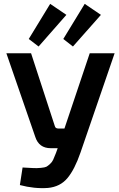

<svg xmlns="http://www.w3.org/2000/svg" viewBox="-20 -966 619 995"><path d="M324 -889 180 -725 129 -764 240 -946ZM358 -725 308 -764 419 -946 503 -889ZM445 -690H574L397 -175Q367 -88 329.5 -43Q292 2 228 8Q158 13 83 -7L97 -98Q136 -96 153 -95Q170 -94 191.5 -96Q213 -98 220.5 -102Q228 -106 239 -116Q250 -126 255.5 -138Q261 -150 270 -173L279 -198H243Q182 -198 163 -256L13 -690H141L264 -313Q267 -300 282 -300H314Z"/></svg>

Font: Exo 2 Semi Bold
Style: Regular
Weight: 600
Designer: Natanael Gama
Version: Version 1.001;PS 001.001;hotconv 1.0.88;makeotf.lib2.5.64775